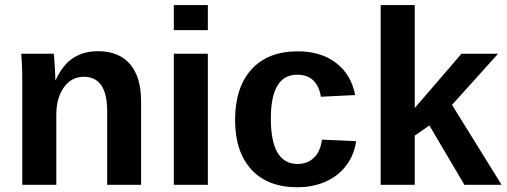

<svg xmlns="http://www.w3.org/2000/svg" viewBox="-20 -745 2042 774"><path d="M412.1 0V-296.4Q412.1 -435.5 317.9 -435.5Q268.1 -435.5 237.5 -392.8Q207 -350.1 207 -283.2V0H69.8V-410.2Q69.8 -452.6 68.6 -479.7Q67.4 -506.8 65.9 -528.3H196.8Q198.2 -519 200.7 -478.8Q203.1 -438.5 203.1 -423.3H205.1Q232.9 -483.9 274.9 -511.2Q316.9 -538.6 375 -538.6Q459 -538.6 503.9 -486.8Q548.8 -435.1 548.8 -335.4V0Z M680.7 -623.5V-724.6H817.9V-623.5ZM680.7 0V-528.3H817.9V0Z M1178.7 9.8Q1058.6 9.8 993.2 -61.8Q927.7 -133.3 927.7 -261.2Q927.7 -392.1 993.7 -465.1Q1059.6 -538.1 1180.7 -538.1Q1273.9 -538.1 1335 -491.2Q1396 -444.3 1411.6 -361.8L1273.4 -355Q1267.6 -395.5 1244.1 -419.7Q1220.7 -443.8 1177.7 -443.8Q1071.8 -443.8 1071.8 -266.6Q1071.8 -84 1179.7 -84Q1218.8 -84 1245.1 -108.6Q1271.5 -133.3 1277.8 -182.1L1415.5 -175.8Q1408.2 -121.6 1376.7 -79.1Q1345.2 -36.6 1293.9 -13.4Q1242.7 9.8 1178.7 9.8Z M1852.1 0 1710.9 -239.3 1651.9 -198.2V0H1514.6V-724.6H1651.9V-309.6L1840.3 -528.3H1987.8L1802.2 -322.3L2002 0Z"/></svg>

Font: Arial
Style: Bold
Weight: 700
Designer: Steve Matteson
Foundry: Ascender Corporation
Version: Version 2.00.3